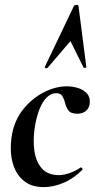

<svg xmlns="http://www.w3.org/2000/svg" viewBox="-20 -752 387 785"><path d="M160 13Q115 13 86.5 -6Q58 -25 43 -56Q28 -87 25 -125Q22 -163 29 -202Q40 -262 75.5 -306Q111 -350 159 -374.5Q207 -399 253 -399Q276 -399 298 -392.5Q320 -386 334.5 -371Q349 -356 347 -332Q346 -312 332.5 -299.5Q319 -287 296 -287Q269 -287 259 -301.5Q249 -316 246 -332Q242 -347 235 -359Q228 -371 209 -371Q189 -371 171.5 -354Q154 -337 142 -307Q130 -277 123 -237Q114 -182 120.5 -136Q127 -90 151.5 -63Q176 -36 221 -36Q242 -36 267.5 -45.5Q293 -55 309 -67Q311 -69 315 -65Q319 -61 317 -58Q280 -21 238.5 -4Q197 13 160 13ZM301 -727 333 -478Q333 -475 327.5 -474.5Q322 -474 321 -477L268 -584L174 -474Q172 -472 167 -473.5Q162 -475 163 -478L282 -727Q285 -732 293 -732Q301 -732 301 -727Z"/></svg>

Font: Cormorant Infant Light
Style: Italic
Weight: 300
Italic angle: -10°
Designer: Christian Thalmann (Catharsis Fonts)
Foundry: Catharsis Fonts
Version: Version 4.001